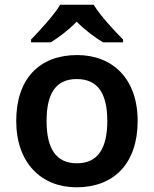

<svg xmlns="http://www.w3.org/2000/svg" viewBox="-20 -786 654 816"><path d="M378 -766H236C209 -721 149 -656 112 -618V-606H196C231 -628 271 -658 306 -694C341 -658 383 -627 418 -606H503V-618C466 -655 405 -721 378 -766ZM565 -272C565 -452 458 -552 308 -552C148 -552 49 -452 49 -272C49 -92 157 10 305 10C465 10 565 -92 565 -272ZM178 -272C178 -387 216 -450 306 -450C397 -450 436 -387 436 -272C436 -157 397 -92 307 -92C216 -92 178 -157 178 -272Z"/></svg>

Font: Noto Sans Tai Tham SemiBold
Style: Regular
Weight: 600
Designer: Monotype Design Team 2013. Revised by David WIlliams 2020
Foundry: Monotype Imaging Inc.
Version: Version 2.002